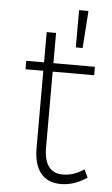

<svg xmlns="http://www.w3.org/2000/svg" viewBox="-53 -778 478 816"><g transform="rotate(5 185.5 -370.5)"><path d="M349 -36Q294 1 238 1Q182 1 152 -35.5Q122 -72 122 -144V-472H46V-508H122V-637H162V-508H339V-472H162V-149Q162 -40 243 -40Q289 -40 333 -70ZM251 -742H291L280 -583H251Z"/></g></svg>

Font: Argentum Sans ExtraLight
Style: Regular
Weight: 275
Designer: Julieta Ulanovsky (Modified by Cristiano Sobral)
Foundry: Julieta Ulanovsky
Version: Version 1.000; ttfautohint (v1.5.65-e2d9)